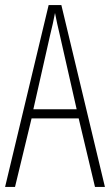

<svg xmlns="http://www.w3.org/2000/svg" viewBox="-20 -734 432 754"><path d="M353 0 289 -269H104L39 0H0L171 -714H221L392 0ZM215 -596Q209 -622 204.5 -641.5Q200 -661 196 -683Q192 -661 187.5 -641.5Q183 -622 177 -597L111 -305H281Z"/></svg>

Font: Noto Sans Arabic UI XCn XLt
Style: Regular
Weight: 200
Width: 2
Designer: Monotype Design Team, Nadine Chahine and Nizar Qandah
Foundry: Monotype Imaging Inc.
Version: Version 2.010; ttfautohint (v1.8.4.7-5d5b)